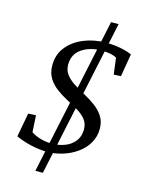

<svg xmlns="http://www.w3.org/2000/svg" viewBox="-120 -757 700 941"><g transform="rotate(15 230.0 -287.0)"><path d="M154.3 113.3 324.2 -686.5H362.3L192.4 113.3ZM185.5 8.8Q145.5 8.8 101.6 -1.5Q57.6 -11.7 25.4 -27.3L47.9 -148.4L86.9 -150.4L91.8 -65.4Q113.3 -51.8 140.1 -43.9Q167 -36.1 196.3 -36.1Q232.4 -36.1 263.2 -47.9Q293.9 -59.6 313 -84Q332 -108.4 332 -143.6Q332 -173.8 315.4 -194.3Q298.8 -214.8 272.5 -230.5Q246.1 -246.1 216.3 -261.7Q186.5 -277.3 160.2 -296.9Q133.8 -316.4 117.2 -343.3Q100.6 -370.1 100.6 -408.2Q100.6 -463.9 132.8 -502.9Q165 -542 216.3 -562.5Q267.6 -583 326.2 -583Q353.5 -583 377 -580.1Q400.4 -577.1 421.4 -571.8Q442.4 -566.4 459 -558.6L439.5 -443.4L403.3 -441.4L392.6 -524.4Q368.2 -540 314.5 -540Q256.8 -540 215.8 -512.2Q174.8 -484.4 174.8 -430.7Q174.8 -402.3 191.4 -380.9Q208 -359.4 234.4 -342.8Q260.7 -326.2 290.5 -310.1Q320.3 -293.9 346.7 -274.4Q373 -254.9 389.6 -229Q406.2 -203.1 406.2 -167Q406.2 -127 387.2 -94.2Q368.2 -61.5 335.9 -38.6Q303.7 -15.6 264.2 -3.4Q224.6 8.8 185.5 8.8Z"/></g></svg>

Font: Crimson Pro ExtraLight Light
Style: Italic
Weight: 300
Italic angle: -12°
Version: Version 1.002